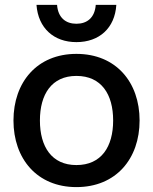

<svg xmlns="http://www.w3.org/2000/svg" viewBox="-20 -752 625 784"><path d="M292 12C454 12 550 -104 550 -260C550 -416 454 -532 292 -532C131 -532 35 -416 35 -260C35 -104 131 12 292 12ZM292 -78C191 -78 143 -153 143 -260C143 -367 191 -442 292 -442C394 -442 442 -367 442 -260C442 -153 394 -78 292 -78ZM292 -580C385 -580 449 -637 455 -732H371C367 -680 336 -655 292 -655C248 -655 217 -680 213 -732H129C136 -637 200 -580 292 -580Z"/></svg>

Font: Aspekta 500
Style: Regular
Weight: 500
Designer: Ivo Dolenc
Version: Version 2.100